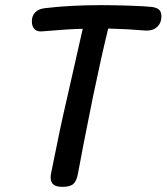

<svg xmlns="http://www.w3.org/2000/svg" viewBox="-20 -717 648 747"><path d="M608 -653Q608 -628 591.5 -612.5Q575 -597 548 -598Q478 -604 401 -606Q374 -496 341 -337Q300 -134 283 -40Q278 -13 265.5 -1.5Q253 10 223 10Q199 10 188 1Q177 -8 177 -27Q177 -37 180 -49Q214 -221 241 -336L291 -557L302 -605Q248 -604 144 -595Q126 -593 115 -603Q104 -613 104 -634Q104 -656 117 -669Q130 -682 153 -685Q252 -697 373 -697Q422 -697 483.5 -695Q545 -693 570 -690Q588 -688 598 -680Q608 -672 608 -653Z"/></svg>

Font: Mali Medium
Style: Italic
Weight: 500
Italic angle: -10°
Version: Version 1.000; ttfautohint (v1.6)